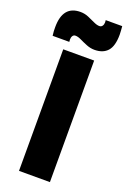

<svg xmlns="http://www.w3.org/2000/svg" viewBox="-219 -983 690 1039"><g transform="rotate(20 126.0 -463.5)"><path d="M37 0V-700H215V0ZM-42 -749Q-44 -762 -44.5 -774.5Q-45 -787 -45 -798Q-45 -922 56 -922Q81 -922 103 -912.5Q125 -903 144 -894Q163 -885 177 -885Q188 -885 194 -893.5Q200 -902 200 -914Q200 -922 199 -927H294Q295 -914 296 -902Q297 -890 297 -879Q297 -813 271 -784Q245 -755 196 -755Q173 -755 150.5 -764Q128 -773 108.5 -782.5Q89 -792 75 -792Q64 -792 58.5 -783.5Q53 -775 53 -763Q53 -754 54 -749Z"/></g></svg>

Font: Georama SemiCondensed ExtraBold
Style: Regular
Weight: 800
Width: 4
Designer: Jean-Baptiste Levee
Foundry: Production Type
Version: Version 1.000